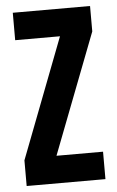

<svg xmlns="http://www.w3.org/2000/svg" viewBox="-51 -724 463 760"><g transform="rotate(-5 180.5 -344.0)"><path d="M24 -102 207 -579H29V-688H336V-587L152 -109H337V0H24Z"/></g></svg>

Font: Saira ExtraCondensed
Style: Bold
Weight: 700
Width: 2
Designer: Hector Gatti with collaboration of the Omnibus-Type team
Foundry: Omnibus-Type
Version: Version 0.072; ttfautohint (v1.8)